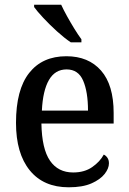

<svg xmlns="http://www.w3.org/2000/svg" viewBox="-20 -786 547 816"><path d="M272 10Q165 10 106.5 -62Q48 -134 48 -264Q48 -405 104 -476Q160 -547 262 -547Q356 -547 409.5 -486Q463 -425 463 -306V-261H156Q158 -153 192.5 -103Q227 -53 291 -53Q339 -53 372 -76Q405 -99 421 -129Q430 -125 436.5 -115.5Q443 -106 443 -92Q443 -70 424.5 -46.5Q406 -23 368.5 -6.5Q331 10 272 10ZM354 -316Q354 -395 333.5 -443Q313 -491 263 -491Q214 -491 188 -446Q162 -401 158 -316ZM281 -606Q254 -624 222.5 -652.5Q191 -681 164 -710Q137 -739 125 -756V-766H240Q250 -744 265 -717Q280 -690 296 -664Q312 -638 326 -619V-606Z"/></svg>

Font: Noto Serif Bengali SemiCondensed Medium
Style: Regular
Weight: 500
Width: 4
Designer: Juan Bruce, Universal Thirst, Indian Type Foundry and the Monotype Design Team.
Foundry: Monotype Imaging Inc.
Version: Version 2.003; ttfautohint (v1.8.4.7-5d5b)